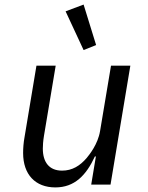

<svg xmlns="http://www.w3.org/2000/svg" viewBox="-20 -801 640 833"><path d="M375.7 0H459.5L545.5 -516H461.6L414.1 -232.2C404.5 -174.7 367.5 -129.6 356.2 -115.8C327.4 -82 293.7 -60.7 249.3 -60.7C192.5 -60.7 165.8 -98.4 165.8 -156.2C165.8 -168.7 166.9 -188.6 170.8 -212L221.6 -516H138.1L86.6 -207C82 -182.2 80.3 -157.7 80.3 -137.1C80.3 -44 133.2 12.1 220.2 12.1C303.3 12.1 353.7 -40.1 391.7 -122.2H396ZM264.6 -751.8 342.7 -583.8 397 -605.5 342.7 -781.2Z"/></svg>

Font: Margiela Mono Italic Text It
Style: Regular
Weight: 400
Designer: Mike Abbink, Paul van der Laan, Pieter van Rosmalen
Foundry: Bold Monday
Version: Version 2.003 2021